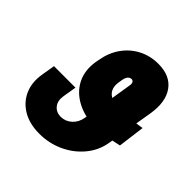

<svg xmlns="http://www.w3.org/2000/svg" viewBox="-191 -900 1073 1073"><g transform="rotate(45 345.5 -363.5)"><path d="M656.2 -420.9 635.7 -262.7Q582.5 -251 554 -245.1Q525.4 -239.3 509.3 -237.5Q493.2 -235.8 476.6 -235.4Q387.2 -235.8 322.8 -269Q258.3 -302.2 228 -360.8Q197.8 -419.4 210 -496.1L213.9 -516.6Q225.1 -583 260 -632.6Q294.9 -682.1 347.9 -709.7Q400.9 -737.3 465.8 -737.3Q559.1 -737.3 602.8 -676.3Q646.5 -615.2 628.9 -508.8L583 -233.4Q571.8 -162.1 526.4 -107.2Q481 -52.2 414.1 -21.2Q347.2 9.8 270.5 9.8Q192.9 9.8 138.9 -22.2Q85 -54.2 60.8 -109.1Q36.6 -164.1 47.9 -233.4L61.5 -315.4H231.4L217.8 -233.4Q211.4 -192.4 231.7 -167.2Q252 -142.1 288.1 -141.6Q325.7 -142.1 353.5 -167.7Q381.3 -193.4 387.7 -233.4L436.5 -537.1Q439.5 -553.2 434.8 -562Q430.2 -570.8 418.9 -571.3Q406.7 -570.8 397.9 -560.8Q389.2 -550.8 385.7 -532.2L381.8 -508.8Q375.5 -473.6 387.9 -449.7Q400.4 -425.8 430.2 -414.1Q460 -402.3 504.9 -402.3Q516.6 -402.3 520.3 -402.1Q523.9 -401.9 533.4 -402.8Q543 -403.8 570.3 -408Q597.7 -412.1 656.2 -420.9Z"/></g></svg>

Font: Inter 18pt Black
Style: Italic
Weight: 900
Italic angle: -9.3988°
Designer: Rasmus Andersson
Foundry: rsms
Version: Version 4.001;git-66647c0bb